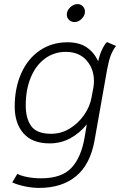

<svg xmlns="http://www.w3.org/2000/svg" viewBox="-20 -702 600 940"><path d="M40 191 65 149Q83 159 114.5 165Q146 171 181 171Q281 171 329 120.5Q377 70 394 -28L405 -93Q370 -50 324 -25Q278 0 223 0Q138 0 95 -49Q52 -98 52 -180Q52 -271 84 -343Q116 -415 175 -455Q234 -495 310 -495Q368 -495 404 -470.5Q440 -446 461 -402Q467 -433 480 -460Q493 -487 504 -496L548 -477Q532 -456 522.5 -431.5Q513 -407 505 -365L443 -15Q422 103 352.5 160.5Q283 218 172 218Q137 218 100 210Q63 202 40 191ZM428 -224 437 -272Q440 -289 440 -305Q440 -365 403.5 -406.5Q367 -448 302 -448Q245 -448 200.5 -415.5Q156 -383 131 -323.5Q106 -264 106 -186Q106 -122 133 -84.5Q160 -47 231 -47Q280 -47 322 -73Q364 -99 392 -139.5Q420 -180 428 -224ZM307 -631Q307 -650 323.5 -666Q340 -682 360 -682Q375 -682 385.5 -671Q396 -660 396 -645Q396 -626 380 -610Q364 -594 345 -594Q329 -594 318 -604.5Q307 -615 307 -631Z"/></svg>

Font: Niramit ExtraLight
Style: Italic
Weight: 200
Italic angle: -10°
Designer: Katatrad Aksorn Co.,Ltd.
Foundry: Cadson Demak Co.,Ltd.
Version: Version 1.000; ttfautohint (v1.6)